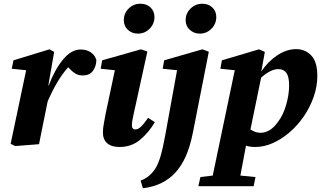

<svg xmlns="http://www.w3.org/2000/svg" viewBox="-20 -772 1736 1028"><path d="M37 -2 120 -396 43 -404 52 -449 245 -508 270 -494 239 -316 241 -315Q274 -401 318 -454Q362 -507 412 -507Q444 -507 466.5 -491.5Q489 -476 496 -450Q495 -416 477 -392Q459 -368 424 -368Q399 -368 381.5 -379.5Q364 -391 345 -412Q314 -377 288 -333.5Q262 -290 236 -231L235 -228Q223 -169 211.5 -112.5Q200 -56 189 0L61 10Z M531 -62Q531 -86 536.5 -113.5Q542 -141 546 -165L595 -396L519 -404L527 -449L735 -508L769 -496L694 -154Q686 -119 686 -102Q686 -79 705 -79Q719 -79 734.5 -93.5Q750 -108 773 -141L809 -118Q777 -63 730.5 -24Q684 15 620 15Q576 15 553.5 -5.5Q531 -26 531 -62ZM718 -592Q687 -592 665 -612Q643 -632 643 -664Q643 -701 669 -726.5Q695 -752 732 -752Q765 -752 786 -732Q807 -712 807 -681Q807 -644 781 -618Q755 -592 718 -592Z M745 236 733 195Q759 185 777 170Q795 155 810 133Q826 109 838.5 68Q851 27 864 -44L928 -396L851 -404L859 -449L1064 -508L1098 -495L1013 -63Q997 16 974 66.5Q951 117 919 152Q888 186 845 207.5Q802 229 745 236ZM1050 -592Q1019 -592 996.5 -612Q974 -632 974 -664Q974 -701 1000.5 -726.5Q1027 -752 1063 -752Q1096 -752 1117 -732Q1138 -712 1138 -681Q1138 -644 1112 -618Q1086 -592 1050 -592Z M1470 -402Q1449 -402 1425.5 -390Q1402 -378 1378 -356L1321 -79Q1347 -61 1375 -61Q1401 -61 1425 -76Q1449 -91 1471 -123Q1497 -158 1512.5 -212Q1528 -266 1528 -314Q1528 -361 1513.5 -381.5Q1499 -402 1470 -402ZM1347 15Q1318 15 1297 8Q1289 51 1281.5 90.5Q1274 130 1267 168L1348 176L1338 225H1042L1053 176L1119 168L1237 -396L1160 -404L1168 -449L1367 -508L1398 -494L1379 -389Q1414 -442 1464 -475.5Q1514 -509 1566 -509Q1614 -509 1646.5 -475Q1679 -441 1679 -366Q1679 -309 1659.5 -253.5Q1640 -198 1607 -149.5Q1574 -101 1531 -64Q1488 -27 1441 -6Q1394 15 1347 15Z"/></svg>

Font: Source Serif 4 SmText
Style: Bold Italic
Weight: 700
Italic angle: -12°
Designer: Frank Grießhammer
Foundry: Adobe
Version: Version 4.005;hotconv 1.1.0;makeotfexe 2.6.0